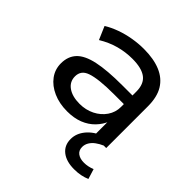

<svg xmlns="http://www.w3.org/2000/svg" viewBox="-182 -649 992 992"><g transform="rotate(45 314.0 -152.5)"><path d="M264 9Q207 9 162 -11Q117 -31 91.5 -65.5Q66 -100 66 -144Q66 -195 96 -227Q126 -259 193 -273.5Q260 -288 372 -288H460V-225H375Q315 -225 274.5 -220.5Q234 -216 210 -207.5Q186 -199 175.5 -184Q165 -169 165 -148Q165 -109 197 -86.5Q229 -64 282 -64Q327 -64 364 -82.5Q401 -101 423 -133Q445 -165 445 -204V-316Q445 -372 412 -397Q379 -422 311 -422Q261 -422 213.5 -409Q166 -396 120 -368L89 -440Q120 -459 157.5 -472.5Q195 -486 236 -493Q277 -500 317 -500Q389 -500 439 -479Q489 -458 515 -415.5Q541 -373 541 -305V0H451V-110H456Q443 -76 416.5 -48.5Q390 -21 352 -6Q314 9 264 9ZM501 195Q444 195 411 169Q378 143 378 97Q378 56 407 21Q436 -14 490 -36L523 0Q502 9 485 21.5Q468 34 458.5 50Q449 66 449 84Q449 109 466.5 122Q484 135 513 135Q528 135 542.5 132Q557 129 572 123L589 178Q571 186 549 190.5Q527 195 501 195Z"/></g></svg>

Font: Nunito Sans 10pt SemiExpanded Medium
Style: Regular
Weight: 500
Width: 6
Designer: Vernon Adams
Foundry: Vernon Adams
Version: Version 3.101;gftools[0.9.27]